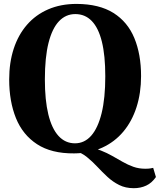

<svg xmlns="http://www.w3.org/2000/svg" viewBox="-20 -773 818 982"><path d="M664.5 189.5Q622 189.5 589.5 173.2Q557 157 530 132Q503 107 477.8 80Q452.5 53 425.2 30.8Q398 8.5 364.5 -1L426.5 -19.5Q465 -15.5 496 -3.2Q527 9 554.2 24.5Q581.5 40 607.8 55Q634 70 662 80Q690 90 723 90Q739 90 748.2 88.5Q757.5 87 763.5 85.5L777.5 132.5Q756.5 163 727.8 176.2Q699 189.5 664.5 189.5ZM359 11.5Q243 12.5 169.5 -35.5Q96 -83.5 61.5 -169Q27 -254.5 27 -366.5Q27 -453 50.2 -524Q73.5 -595 118 -646.2Q162.5 -697.5 226.5 -725.2Q290.5 -753 371.5 -753Q487.5 -752.5 560.2 -706.8Q633 -661 667.2 -578Q701.5 -495 701.5 -384Q701.5 -297 678.2 -224.8Q655 -152.5 610.8 -99.8Q566.5 -47 503.2 -18Q440 11 359 11.5ZM363.5 -40Q412 -40 446.5 -79Q481 -118 499.8 -194.5Q518.5 -271 518.5 -383Q518.5 -489.5 501 -560Q483.5 -630.5 449.2 -665.8Q415 -701 365 -701Q316.5 -701 281.8 -664.5Q247 -628 228.2 -553.8Q209.5 -479.5 209.5 -367Q209.5 -260.5 227.2 -187.8Q245 -115 279.5 -77.5Q314 -40 363.5 -40Z"/></svg>

Font: Merriweather 60pt ExtraBold
Style: Regular
Weight: 800
Version: Version 2.100